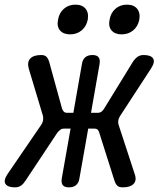

<svg xmlns="http://www.w3.org/2000/svg" viewBox="-79 -797 699 827"><path d="M31 -19Q22 -5 11.5 2.5Q1 10 -15 10Q-46 10 -55.5 -5Q-65 -20 -46 -48L99 -260Q105 -269 106.5 -279Q108 -289 106 -298L45 -501Q37 -530 51.5 -545Q66 -560 98 -560Q114 -560 121.5 -552Q129 -544 133 -530L188 -330Q191 -321 196 -316Q201 -311 211 -311H237L274 -522Q277 -541 288.5 -550.5Q300 -560 319 -560Q338 -560 345.5 -550.5Q353 -541 350 -522L313 -311H341Q351 -311 358 -316Q365 -321 370 -330L493 -530Q502 -544 513 -552Q524 -560 540 -560Q571 -560 580.5 -545Q590 -530 571 -501L438 -297Q432 -288 430.5 -278Q429 -268 432 -259L501 -48Q511 -20 496.5 -5Q482 10 450 10Q434 10 426.5 3Q419 -4 414 -19L349 -224Q347 -233 342 -238Q337 -243 327 -243H301L263 -28Q260 -9 248.5 0.5Q237 10 218 10Q199 10 191.5 0.5Q184 -9 187 -28L225 -243H197Q187 -243 180.5 -238Q174 -233 167 -224ZM445 -649Q416 -649 401.5 -666Q387 -683 393 -712Q398 -742 418.5 -759.5Q439 -777 468 -777Q497 -777 511.5 -759.5Q526 -742 521 -712Q515 -683 494.5 -666Q474 -649 445 -649ZM223 -649Q194 -649 179.5 -666Q165 -683 171 -712Q176 -742 196.5 -759.5Q217 -777 246 -777Q275 -777 289.5 -759.5Q304 -742 299 -712Q293 -683 272.5 -666Q252 -649 223 -649Z"/></svg>

Font: Maple Mono
Style: Italic
Weight: 400
Italic angle: -10°
Monospace: yes
Designer: subframe7536
Version: Version 7.300